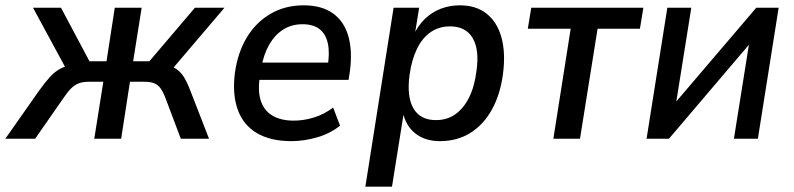

<svg xmlns="http://www.w3.org/2000/svg" viewBox="-55 -521 2981 721"><path d="M-35 0 92 -181Q115 -213 133.5 -233Q152 -253 173.5 -264Q195 -275 223 -279L200 -250L69 -492H174L281 -291H345L376 -492H477L445 -291H506L677 -492H788L582 -250L559 -278Q587 -274 604.5 -263.5Q622 -253 634.5 -233.5Q647 -214 660 -180L730 0H624L567 -151Q558 -175 548.5 -188.5Q539 -202 525 -208Q511 -214 487 -214H433L400 0H299L333 -214H279Q256 -214 240.5 -208Q225 -202 211.5 -188.5Q198 -175 182 -151L77 0Z M1039 9Q961 9 910 -21Q859 -51 838 -108.5Q817 -166 827 -247Q838 -325 872.5 -381.5Q907 -438 961.5 -469.5Q1016 -501 1085 -501Q1153 -501 1195 -471Q1237 -441 1253 -385.5Q1269 -330 1259 -254L1254 -221H903L913 -286H1194L1175 -269Q1184 -323 1176 -358.5Q1168 -394 1144.5 -412Q1121 -430 1081 -430Q1040 -430 1008.5 -410Q977 -390 956 -353.5Q935 -317 926 -266L922 -240Q912 -184 923.5 -145.5Q935 -107 967 -87.5Q999 -68 1048 -68Q1086 -68 1124.5 -80Q1163 -92 1196 -117L1222 -49Q1184 -19 1135 -5Q1086 9 1039 9Z M1317 180 1423 -492H1519L1502 -387H1497Q1515 -426 1541.5 -451Q1568 -476 1601 -488.5Q1634 -501 1672 -501Q1733 -501 1772.5 -469.5Q1812 -438 1828 -380.5Q1844 -323 1834 -245Q1824 -167 1792.5 -110Q1761 -53 1711.5 -22Q1662 9 1597 9Q1541 9 1504.5 -20Q1468 -49 1457 -102H1462L1417 180ZM1582 -70Q1624 -70 1655 -92Q1686 -114 1706.5 -155Q1727 -196 1734 -253Q1746 -334 1720 -378Q1694 -422 1635 -422Q1594 -422 1562.5 -400.5Q1531 -379 1511 -338Q1491 -297 1483 -240Q1472 -158 1497.5 -114Q1523 -70 1582 -70Z M2023 0 2088 -413H1927L1940 -492H2361L2348 -413H2189L2123 0Z M2373 0 2451 -492H2541L2479 -104H2454L2785 -492H2869L2791 0H2701L2763 -389H2788L2457 0Z"/></svg>

Font: Nunito Sans 10pt SemiCondensed SemiBold
Style: Italic
Weight: 600
Width: 4
Italic angle: -9°
Designer: Vernon Adams
Foundry: Vernon Adams
Version: Version 3.101;gftools[0.9.27]